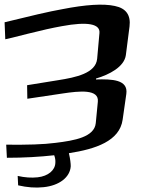

<svg xmlns="http://www.w3.org/2000/svg" viewBox="-66 -659 666 836"><path d="M352 -313V-317C410 -334 475 -368 482 -419L498 -544C504 -593 483 -623 434 -633C384 -644 307 -639 205 -619C148 -609 64 -589 -46 -562L-43 -488C-36 -489 -4 -497 55 -512C114 -527 164 -538 203 -545C316 -566 371 -555 367 -515L357 -403C351 -340 264 -322 188 -310L52 -288L53 -229L207 -252C280 -263 366 -272 360 -216L351 -123C345 -62 258 -47 176 -37C124 -30 52 -28 -39 -29L-36 28C38 28 107 24 170 17C174 28 176 39 175 50C174 82 144 108 98 113C71 116 42 114 11 107L13 148C52 157 89 160 124 156C192 149 239 113 242 65C242 53 240 34 234 8C351 -10 455 -45 468 -138L484 -250C493 -313 421 -315 352 -313Z"/></svg>

Font: Gamestation Warped
Style: Regular
Weight: 400
Designer: Jonas Hecksher
Foundry: Jonas Hecksher, Playtypeª, e-types AS
Version: Version 1.003